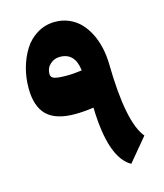

<svg xmlns="http://www.w3.org/2000/svg" viewBox="-113 -830 788 925"><g transform="rotate(-15 281.0 -368.0)"><path d="M235.8 -481Q272.9 -481 312.5 -486.8Q302.2 -577.1 227.1 -577.1Q199.2 -577.1 178.5 -558.3Q157.7 -539.6 157.7 -510.3Q157.7 -492.2 176.3 -486.6Q194.8 -481 235.8 -481ZM248.5 -746.1Q286.1 -746.1 318.6 -731.7Q351.1 -717.3 374.3 -692.6Q397.5 -668 414.1 -634.3Q430.7 -600.6 439 -562.3Q447.3 -523.9 448.2 -482.4Q452.6 -189 522.9 -105.5L426.8 9.8Q327.1 -45.4 320.8 -298.8Q268.6 -291.5 227.5 -291.5Q131.8 -291.5 87.4 -335.2Q43 -378.9 43 -470.7Q43 -522.5 56.4 -570.8Q69.8 -619.1 94.7 -658.7Q119.6 -698.2 159.7 -722.2Q199.7 -746.1 248.5 -746.1Z"/></g></svg>

Font: Sahel Black FD-WOL
Style: Black-FD-WOL
Weight: 900
Foundry: Saber Rastikerdar (saber.rastikerdar@gmail.com)
Version: Version 2.0.2